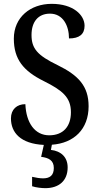

<svg xmlns="http://www.w3.org/2000/svg" viewBox="-20 -744 518 999"><path d="M216 235C286 235 332 197 332 127C332 74 298 42 245 36L250 9C365 1 441 -72 441 -191C441 -296 388 -352 280 -405C174 -456 144 -492 144 -562C144 -631 179 -673 240 -673C308 -673 339 -610 339 -544C393 -544 420 -566 420 -610C420 -666 361 -724 249 -724C138 -724 52 -654 52 -543C52 -436 101 -375 208 -322C304 -274 349 -238 349 -160C349 -85 308 -40 236 -40C162 -40 116 -104 112 -202C68 -202 37 -175 37 -128C37 -54 87 4 208 10L194 72C233 77 260 90 260 130C260 169 239 184 204 184C189 184 168 181 147 176V225C168 232 198 235 216 235Z"/></svg>

Font: Noto Serif Ethiopic Condensed Medium
Style: Regular
Weight: 500
Width: 3
Designer: Monotype Design Team
Foundry: Monotype Imaging Inc.
Version: Version 2.102